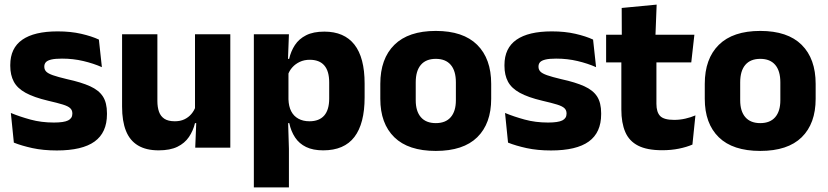

<svg xmlns="http://www.w3.org/2000/svg" viewBox="-20 -640 3588 832"><path d="M226 12Q167.5 12 120.5 1.8Q73.5 -8.5 40 -22L27 -150.5Q65.5 -134.5 112.2 -121.8Q159 -109 213.5 -109Q257 -109 275.2 -118.2Q293.5 -127.5 293.5 -147V-149Q293.5 -162.5 284.2 -171.2Q275 -180 252.2 -187Q229.5 -194 188.5 -203.5Q127 -218 91 -237.8Q55 -257.5 39.8 -286.2Q24.5 -315 24.5 -354.5V-358.5Q24.5 -431.5 76.5 -467.8Q128.5 -504 229.5 -504Q286.5 -504 332 -493.5Q377.5 -483 408.5 -468.5L421.5 -349Q385.5 -365 341.2 -375.5Q297 -386 248.5 -386Q219 -386 202.2 -382Q185.5 -378 178.8 -370.5Q172 -363 172 -352V-350.5Q172 -338.5 180 -330Q188 -321.5 209.2 -314Q230.5 -306.5 270.5 -297Q332.5 -283.5 370.5 -266.2Q408.5 -249 426 -221.8Q443.5 -194.5 443.5 -149.5V-145Q443.5 -65.5 390 -26.8Q336.5 12 226 12Z M509 -491.5H662V-202.5Q662 -175.5 669 -155.8Q676 -136 692.5 -125.2Q709 -114.5 737.5 -114.5Q761.5 -114.5 779.2 -123Q797 -131.5 809.2 -146Q821.5 -160.5 827.5 -178L851 -106.5H825Q817 -73.5 798.8 -46.5Q780.5 -19.5 748.8 -4Q717 11.5 667.5 11.5Q613 11.5 577.8 -9.8Q542.5 -31 525.8 -73Q509 -115 509 -178ZM825 -491.5H978V0H826L831 -123L825 -137Z M1380.5 11.5Q1336.5 11.5 1306.5 -3Q1276.5 -17.5 1258.8 -44.2Q1241 -71 1233.5 -106.5H1194L1230 -209.5Q1231 -179 1241.8 -158Q1252.5 -137 1272.8 -125.8Q1293 -114.5 1321 -114.5Q1363 -114.5 1384.8 -139.2Q1406.5 -164 1406.5 -213V-283Q1406.5 -332 1385.2 -356.5Q1364 -381 1322 -381Q1298.5 -381 1279.2 -372Q1260 -363 1246.8 -348.2Q1233.5 -333.5 1227.5 -314.5L1192.5 -385H1233Q1240.5 -418 1258 -444.8Q1275.5 -471.5 1306.5 -487.2Q1337.5 -503 1385.5 -503Q1471.5 -503 1515.8 -446.8Q1560 -390.5 1560 -278V-218Q1560 -104.5 1515.8 -46.5Q1471.5 11.5 1380.5 11.5ZM1232 172H1080V-491.5H1232L1227 -359L1230 -341.5V-152.5L1228 -126.5L1232 5Z M1868.5 14Q1749.5 14 1688.8 -45.2Q1628 -104.5 1628 -212V-276.5Q1628 -385.5 1689 -445.8Q1750 -506 1868.5 -506Q1987 -506 2047.8 -445.8Q2108.5 -385.5 2108.5 -276.5V-212Q2108.5 -104.5 2048 -45.2Q1987.5 14 1868.5 14ZM1868.5 -106.5Q1911 -106.5 1933.2 -132.2Q1955.5 -158 1955.5 -205.5V-283Q1955.5 -333 1933.2 -359Q1911 -385 1868.5 -385Q1826 -385 1803.8 -359Q1781.5 -333 1781.5 -283V-205.5Q1781.5 -158 1803.8 -132.2Q1826 -106.5 1868.5 -106.5Z M2367.5 12Q2309 12 2262 1.8Q2215 -8.5 2181.5 -22L2168.5 -150.5Q2207 -134.5 2253.8 -121.8Q2300.5 -109 2355 -109Q2398.5 -109 2416.8 -118.2Q2435 -127.5 2435 -147V-149Q2435 -162.5 2425.8 -171.2Q2416.5 -180 2393.8 -187Q2371 -194 2330 -203.5Q2268.5 -218 2232.5 -237.8Q2196.5 -257.5 2181.2 -286.2Q2166 -315 2166 -354.5V-358.5Q2166 -431.5 2218 -467.8Q2270 -504 2371 -504Q2428 -504 2473.5 -493.5Q2519 -483 2550 -468.5L2563 -349Q2527 -365 2482.8 -375.5Q2438.5 -386 2390 -386Q2360.5 -386 2343.8 -382Q2327 -378 2320.2 -370.5Q2313.5 -363 2313.5 -352V-350.5Q2313.5 -338.5 2321.5 -330Q2329.5 -321.5 2350.8 -314Q2372 -306.5 2412 -297Q2474 -283.5 2512 -266.2Q2550 -249 2567.5 -221.8Q2585 -194.5 2585 -149.5V-145Q2585 -65.5 2531.5 -26.8Q2478 12 2367.5 12Z M2849.5 11Q2784 11 2745.2 -8.8Q2706.5 -28.5 2689.5 -68Q2672.5 -107.5 2672.5 -165.5V-440H2824.5V-190Q2824.5 -154 2840.8 -137.2Q2857 -120.5 2901.5 -120.5Q2926 -120.5 2950 -126Q2974 -131.5 2993.5 -140L2980.5 -13.5Q2955 -2.5 2921.8 4.2Q2888.5 11 2849.5 11ZM2975.5 -369.5H2606.5V-489.5H2989ZM2820 -478.5H2674.5L2674 -605.5L2825.5 -620Z M3274.5 14Q3155.5 14 3094.8 -45.2Q3034 -104.5 3034 -212V-276.5Q3034 -385.5 3095 -445.8Q3156 -506 3274.5 -506Q3393 -506 3453.8 -445.8Q3514.5 -385.5 3514.5 -276.5V-212Q3514.5 -104.5 3454 -45.2Q3393.5 14 3274.5 14ZM3274.5 -106.5Q3317 -106.5 3339.2 -132.2Q3361.5 -158 3361.5 -205.5V-283Q3361.5 -333 3339.2 -359Q3317 -385 3274.5 -385Q3232 -385 3209.8 -359Q3187.5 -333 3187.5 -283V-205.5Q3187.5 -158 3209.8 -132.2Q3232 -106.5 3274.5 -106.5Z"/></svg>

Font: Anek Malayalam
Style: Bold
Weight: 700
Version: Version 1.003